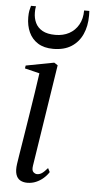

<svg xmlns="http://www.w3.org/2000/svg" viewBox="-54 -779 405 823"><g transform="rotate(5 148.5 -367.5)"><path d="M95 10.5Q77.5 10.5 64.8 3.2Q52 -4 46.5 -21Q41 -38 45 -66.5Q46.5 -77 51.5 -108.5Q56.5 -140 63.8 -184.5Q71 -229 78.8 -278.8Q86.5 -328.5 94 -376.2Q101.5 -424 106.5 -461.5L43 -477L45 -489.5L166 -512.5L181.5 -502.5L113.5 -64Q110.5 -44 118.2 -37Q126 -30 134 -30Q144 -30 153.5 -35.8Q163 -41.5 179 -60L187.5 -43.5Q178.5 -29 164.5 -16.8Q150.5 -4.5 133 3Q115.5 10.5 95 10.5ZM156 -571Q116.5 -571 90.2 -587.5Q64 -604 51 -632.5Q38 -661 38 -697Q38 -714 40.2 -725.2Q42.5 -736.5 45.5 -746.5H67Q66.5 -743.5 65.5 -738Q64.5 -732.5 64.5 -719Q64.5 -695 74 -675Q83.5 -655 104.5 -643.2Q125.5 -631.5 160 -631.5Q193.5 -631.5 219 -645.2Q244.5 -659 259.2 -684.8Q274 -710.5 274 -746.5H296.5Q296.5 -742 296.8 -738Q297 -734 297 -726Q297 -681 281.2 -646Q265.5 -611 234.2 -591Q203 -571 156 -571Z"/></g></svg>

Font: Merriweather 144pt Light
Style: Italic
Weight: 300
Italic angle: -7.8°
Version: Version 2.101